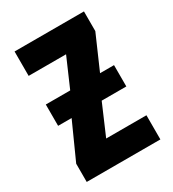

<svg xmlns="http://www.w3.org/2000/svg" viewBox="-140 -624 631 702"><g transform="rotate(-30 175.5 -272.5)"><path d="M30 -545V-442H188L135 -320H32V-230H89L20 -77V0H331V-102H161L216 -230H320V-320H261L323 -462V-545Z"/></g></svg>

Font: Noto Sans UI Condensed
Style: Bold
Weight: 700
Width: 3
Designer: Monotype Design Team
Foundry: Monotype Imaging Inc.
Version: 1.001